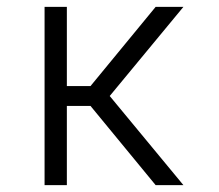

<svg xmlns="http://www.w3.org/2000/svg" viewBox="-20 -540 640 560"><path d="M110 0V-520H175V-289H244L434 -520H515L300 -260L515 0H434L244 -231H175V0Z"/></svg>

Font: Iosevka Aile Light
Style: Regular
Weight: 300
Designer: Belleve Invis
Foundry: Belleve Invis
Version: Version 27.3.5; ttfautohint (v1.8.4)